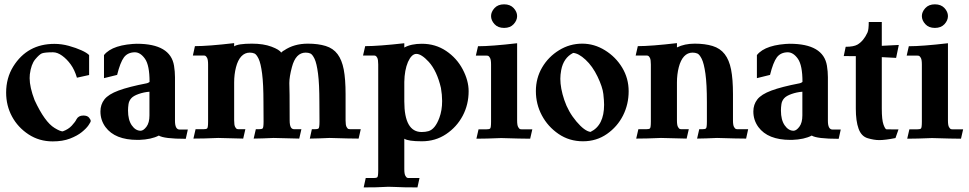

<svg xmlns="http://www.w3.org/2000/svg" viewBox="-20 -628 4393 870"><path d="M218.8 12.7Q157.7 12.7 109.4 -19Q61 -50.8 34.4 -100.1Q7.8 -149.4 7.8 -208.5Q7.8 -274.4 40 -326.7Q104 -429.2 226.6 -429.2Q259.3 -429.2 292 -420.2Q324.7 -411.1 349.4 -399.9Q374 -388.7 383.8 -378.4V-288.1L328.6 -275.9Q317.9 -312 300.5 -335.9Q283.2 -359.9 261.7 -375.5Q240.2 -391.1 220.2 -391.1Q183.6 -391.1 169.9 -386.2Q158.2 -381.3 139.6 -359.1Q121.1 -336.9 115.2 -291.5Q114.3 -283.2 114.3 -273.9Q114.3 -232.9 136.7 -174.3Q182.6 -75.2 227.1 -48.3Q252.4 -32.7 264.2 -32.7Q290 -42 305.2 -58.6Q321.8 -76.7 326.2 -86.9Q335.4 -104.5 357.4 -104.5Q375.5 -104.5 383.3 -95.2Q391.1 -85.9 391.1 -79.6Q391.1 -75.2 381.3 -60.8Q371.6 -46.4 350.8 -29.5Q330.1 -12.7 297.1 0Q264.2 12.7 218.8 12.7Z M610.8 5.9H603Q501 5.9 458 -52.2Q435.1 -83.5 435.1 -123Q435.1 -154.3 453.1 -177.5Q471.2 -200.7 517.3 -217.8Q563.5 -234.9 644.5 -250.5L649.4 -252Q657.2 -255.4 657.7 -257.3Q657.7 -332 637 -361.6Q616.2 -391.1 590.8 -391.1Q558.6 -390.6 541.7 -368.2Q524.9 -345.7 510.7 -288.6L451.2 -273.9V-378.4Q490.2 -427.7 609.9 -430.2L600.1 -429.7Q752.4 -429.7 768.6 -330.1Q772.9 -303.7 772.9 -278.3V-80.6Q772.9 -41 793.9 -41H831.1L821.8 1Q722.7 1 699.7 -13.7Q666 3.9 610.8 5.9ZM617.2 -35.6Q629.9 -35.6 643.6 -53.7Q657.2 -71.8 657.2 -105V-212.4Q631.8 -210.4 608.2 -202.1Q584.5 -193.8 574.5 -182.4Q564.5 -170.9 562.3 -156Q560.1 -141.1 560.1 -127Q560.1 -84.5 577.1 -60.1Q594.2 -35.6 617.2 -35.6Z M1335.9 0Q1296.9 -0.5 1219.7 -2.9Q1169.4 -0.5 1129.4 0L1139.2 -42.5H1152.8Q1165.5 -42.5 1169.9 -45.9Q1174.3 -49.3 1174.3 -77.1L1173.8 -165Q1173.8 -247.1 1167.7 -294.2Q1161.6 -341.3 1151.9 -361.6Q1142.1 -381.8 1132.8 -385.7Q1123.5 -389.6 1111.8 -389.6Q1089.4 -389.6 1073.5 -372.6Q1057.6 -355.5 1049.3 -323.2Q1041 -291 1041 -253.9V-83Q1041 -61 1045.4 -53Q1049.8 -44.9 1053.5 -43.7Q1057.1 -42.5 1062 -42.5H1091.8L1082 0Q1043 -0.5 968.8 -2.9Q903.3 0 856.4 0L866.2 -42.5H901.9Q914.1 -42.5 918.5 -45.9Q922.9 -49.3 922.9 -77.1V-335.9Q922.9 -357.9 918.2 -366Q913.6 -374 910.2 -375.2Q906.7 -376.5 901.9 -376.5H854L863.3 -418.9Q923.8 -418.9 1041 -432.6V-418Q1058.6 -430.2 1121.6 -430.2Q1173.8 -430.2 1210.2 -416.5Q1246.6 -402.8 1253.9 -389.6Q1264.6 -399.4 1267.1 -399.4Q1312 -430.2 1375 -430.2Q1421.4 -430.2 1455.6 -419.7Q1489.7 -409.2 1509.5 -382.8Q1529.3 -356.4 1537.6 -313Q1545.9 -269.5 1545.9 -201.2V-83Q1545.9 -61 1550.3 -53Q1554.7 -44.9 1558.3 -43.7Q1562 -42.5 1566.9 -42.5H1614.7L1605 0Q1566.9 0 1473.6 -2.9Q1422.9 -0.5 1383.8 0L1393.1 -42.5H1406.2Q1418.9 -42.5 1423.3 -45.9Q1427.7 -49.3 1427.7 -77.1L1427.2 -165Q1427.2 -247.1 1421.1 -294.2Q1415 -341.3 1405.3 -361.6Q1395.5 -381.8 1386.2 -385.7Q1377 -389.6 1365.2 -389.6Q1319.8 -389.6 1302.7 -323.7Q1291 -279.8 1291 -251.5Q1292.5 -228.5 1292.5 -83Q1292.5 -61 1297.9 -51.3Q1302.7 -42.5 1313.5 -42.5H1345.7Z M1871.6 221.2Q1803.2 221.2 1771 219.2Q1753.4 218.3 1739.7 218.3Q1730 218.3 1718.8 219.2Q1693.4 221.2 1627.9 221.2L1637.2 178.7H1672.9Q1685.1 178.7 1689.5 175.3Q1693.8 171.9 1693.8 144V-335.9Q1693.8 -357.9 1689.5 -366Q1685.1 -374 1681.4 -375.2Q1677.7 -376.5 1672.9 -376.5H1625L1634.8 -418.9Q1694.8 -418.9 1812 -432.1V-412.6Q1842.8 -429.7 1891.6 -429.7Q1953.1 -429.7 2001.5 -397.2Q2049.8 -364.7 2076.7 -313.7Q2103.5 -262.7 2103.5 -214.8Q2103.5 -154.3 2076.7 -103.5Q2049.8 -52.7 2001.5 -20.3Q1953.1 12.2 1891.6 12.2Q1829.6 12.2 1812 0.5V138.2Q1812 160.2 1816.7 168.2Q1821.3 176.3 1824.7 177.5Q1828.1 178.7 1833 178.7H1880.9ZM1890.6 -29.8Q1907.7 -29.8 1921.4 -33.7Q1951.7 -42.5 1970.7 -93.8Q1983.4 -127.4 1983.4 -170.4Q1983.4 -198.2 1978 -229.5Q1960 -306.6 1922.9 -347.7Q1889.6 -383.8 1866.7 -383.8Q1845.2 -383.8 1828.6 -347.2Q1813 -310.5 1812 -256.8V-168.5Q1812 -29.8 1890.6 -29.8Z M2382.3 0.5Q2344.2 0.5 2251 -2.4Q2181.6 0.5 2138.7 0.5L2148.4 -42H2184.1Q2196.3 -42 2200.7 -45.4Q2205.1 -48.8 2205.1 -76.7V-335.4Q2205.1 -357.4 2200.4 -365.5Q2195.8 -373.5 2192.4 -374.8Q2189 -376 2184.1 -376H2136.2L2146 -418.5Q2206.1 -418.5 2323.2 -432.1V-82.5Q2323.2 -60.5 2327.9 -52.5Q2332.5 -44.4 2335.9 -43.2Q2339.4 -42 2344.2 -42H2392.1ZM2264.2 -501.5Q2236.3 -501.5 2220.7 -518.6Q2205.1 -535.6 2205.1 -555.2Q2205.1 -574.2 2220.7 -591.3Q2236.3 -608.4 2264.2 -608.4Q2292 -608.4 2307.6 -591.3Q2323.2 -574.2 2323.2 -555.2Q2323.2 -535.6 2307.6 -518.6Q2292 -501.5 2264.2 -501.5Z M2621.6 12.2Q2559.6 12.2 2511 -21Q2462.4 -54.2 2435.3 -105.2Q2408.2 -156.2 2408.2 -215.3Q2408.2 -273.9 2436.5 -322.3Q2464.8 -370.6 2513.2 -400.4Q2561.5 -430.2 2618.2 -430.2Q2672.9 -430.2 2721.4 -400.1Q2770 -370.1 2799.3 -321.5Q2828.6 -272.9 2828.6 -214.4Q2828.6 -155.3 2803 -104.5Q2777.3 -53.7 2730 -20.8Q2682.6 12.2 2621.6 12.2ZM2655.8 -30.3Q2717.3 -60.1 2717.3 -153.3Q2717.3 -170.9 2713.9 -202.1Q2710.4 -233.4 2687.7 -280.8Q2665 -328.1 2633.3 -357.4Q2601.6 -386.7 2577.1 -388.2Q2533.2 -365.7 2522.9 -310.1Q2519 -289.1 2519 -271Q2519 -228.5 2536.9 -175Q2554.7 -121.6 2591.8 -77.6Q2628.9 -33.7 2655.8 -30.3Z M3091.3 0Q3052.2 -0.5 2975.1 -2.9Q2909.7 0 2862.8 0L2872.6 -42.5H2908.2Q2920.4 -42.5 2924.8 -45.9Q2929.2 -49.3 2929.2 -77.1V-335.9Q2929.2 -357.9 2924.8 -366Q2920.4 -374 2916.7 -375.2Q2913.1 -376.5 2908.2 -376.5H2860.4L2870.1 -418.9Q2930.2 -418.9 3047.4 -432.6V-413.1Q3082 -430.2 3127.9 -430.2Q3174.3 -430.2 3208.7 -419.7Q3243.2 -409.2 3263.7 -382.8Q3284.2 -356.4 3292.7 -313Q3301.3 -269.5 3301.3 -201.2V-83Q3301.3 -61 3305.9 -53Q3310.5 -44.9 3314.2 -43.7Q3317.9 -42.5 3322.8 -42.5H3370.1L3360.8 0Q3322.8 0 3229 -2.9Q3178.7 -0.5 3138.7 0L3148.4 -42.5H3162.1Q3174.3 -42.5 3178.7 -45.9Q3183.1 -49.3 3183.1 -77.1V-165Q3183.1 -247.1 3176.5 -293.9Q3169.9 -340.8 3159.7 -361.3Q3149.4 -381.8 3139.6 -385.7Q3129.9 -389.6 3118.2 -389.6Q3095.7 -389.6 3079.8 -372.6Q3064 -355.5 3055.7 -323.2Q3047.4 -291 3047.4 -253.9V-83Q3047.4 -61 3052 -53Q3056.6 -44.9 3060.1 -43.7Q3063.5 -42.5 3068.4 -42.5H3101.1Z M3569.3 5.9H3561.5Q3459.5 5.9 3416.5 -52.2Q3393.6 -83.5 3393.6 -123Q3393.6 -154.3 3411.6 -177.5Q3429.7 -200.7 3475.8 -217.8Q3522 -234.9 3603 -250.5L3607.9 -252Q3615.7 -255.4 3616.2 -257.3Q3616.2 -332 3595.5 -361.6Q3574.7 -391.1 3549.3 -391.1Q3517.1 -390.6 3500.2 -368.2Q3483.4 -345.7 3469.2 -288.6L3409.7 -273.9V-378.4Q3448.7 -427.7 3568.4 -430.2L3558.6 -429.7Q3710.9 -429.7 3727.1 -330.1Q3731.4 -303.7 3731.4 -278.3V-80.6Q3731.4 -41 3752.4 -41H3789.6L3780.3 1Q3681.2 1 3658.2 -13.7Q3624.5 3.9 3569.3 5.9ZM3575.7 -35.6Q3588.4 -35.6 3602.1 -53.7Q3615.7 -71.8 3615.7 -105V-212.4Q3590.3 -210.4 3566.7 -202.1Q3543 -193.8 3533 -182.4Q3522.9 -170.9 3520.8 -156Q3518.6 -141.1 3518.6 -127Q3518.6 -84.5 3535.6 -60.1Q3552.7 -35.6 3575.7 -35.6Z M3963.9 6.8Q3940.9 6.8 3911.9 -1.7Q3882.8 -10.3 3870.4 -44.9Q3857.9 -79.6 3857.9 -135.7V-373.5Q3850.6 -374 3803.2 -374L3812 -416Q3848.1 -416 3865.2 -425.8Q3893.6 -442.4 3911.1 -481.4Q3916.5 -494.1 3916.5 -528.3H3975.6V-420.4L4052.7 -424.3L4040.5 -365.7L3975.6 -369.1V-135.7Q3975.6 -84.5 3983.4 -63.2Q3991.2 -42 3997.1 -42L4051.3 -41.5L4037.6 -2.4Q3991.2 6.8 3963.9 6.8Z M4334.5 0.5Q4296.4 0.5 4203.1 -2.4Q4133.8 0.5 4090.8 0.5L4100.6 -42H4136.2Q4148.4 -42 4152.8 -45.4Q4157.2 -48.8 4157.2 -76.7V-335.4Q4157.2 -357.4 4152.6 -365.5Q4147.9 -373.5 4144.5 -374.8Q4141.1 -376 4136.2 -376H4088.4L4098.1 -418.5Q4158.2 -418.5 4275.4 -432.1V-82.5Q4275.4 -60.5 4280 -52.5Q4284.7 -44.4 4288.1 -43.2Q4291.5 -42 4296.4 -42H4344.2ZM4216.3 -501.5Q4188.5 -501.5 4172.9 -518.6Q4157.2 -535.6 4157.2 -555.2Q4157.2 -574.2 4172.9 -591.3Q4188.5 -608.4 4216.3 -608.4Q4244.1 -608.4 4259.8 -591.3Q4275.4 -574.2 4275.4 -555.2Q4275.4 -535.6 4259.8 -518.6Q4244.1 -501.5 4216.3 -501.5Z"/></svg>

Font: Quaaykop
Style: Bold
Weight: 700
Designer: Tup Wanders
Foundry: Free font, DO NOT SELL
Version: Version 1.00;July 31, 2023;FontCreator 11.5.0.2430 64-bit